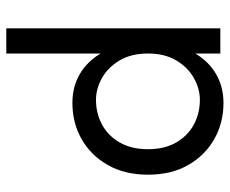

<svg xmlns="http://www.w3.org/2000/svg" viewBox="-80 -430 730 610"><g transform="rotate(90 285.0 -125.0)"><path d="M150 220V-460H70V220ZM535 -230Q535 -305 504 -358.5Q473 -412 421.5 -441Q370 -470 307 -470Q250 -470 206.5 -441Q163 -412 138.5 -358.5Q114 -305 114 -230Q114 -156 138.5 -102Q163 -48 206.5 -19Q250 10 307 10Q370 10 421.5 -19Q473 -48 504 -102Q535 -156 535 -230ZM454 -230Q454 -177 432.5 -140Q411 -103 375.5 -84Q340 -65 297 -65Q262 -65 228 -84Q194 -103 172 -140Q150 -177 150 -230Q150 -283 172 -320Q194 -357 228 -376Q262 -395 297 -395Q340 -395 375.5 -376Q411 -357 432.5 -320Q454 -283 454 -230Z"/></g></svg>

Font: Glinicke Jost Regular
Style: Regular
Weight: 400
Version: Version 3.710